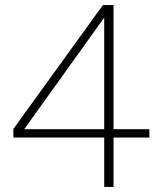

<svg xmlns="http://www.w3.org/2000/svg" viewBox="-20 -741 643 761"><path d="M393 -685H403L76 -229H572V-196H33V-230L388 -721H430V0H393Z"/></svg>

Font: Mona Sans VF XLt
Style: Regular
Weight: 200
Designer: Deni Anggara
Foundry: GitHub
Version: Version 2.000;Glyphs 3.2.3 (3260)